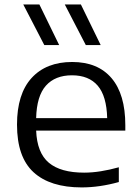

<svg xmlns="http://www.w3.org/2000/svg" viewBox="-20 -828 626 858"><path d="M345 9.5Q204 9.5 130 -58.2Q56 -126 56 -271Q56 -408 121.2 -479.5Q186.5 -551 302.5 -551Q417 -551 478.5 -478.8Q540 -406.5 540 -268.5V-244.5H141.5Q145.5 -145 198.2 -100.8Q251 -56.5 356 -56.5Q392 -56.5 431 -62.8Q470 -69 511 -80.5V-14.5Q425 9.5 345 9.5ZM301.5 -491.5Q226.5 -491.5 185.2 -445.2Q144 -399 141.5 -300H459Q456.5 -398.5 416.8 -445Q377 -491.5 301.5 -491.5ZM363.5 -626.5 269.5 -808H341.5L430 -626.5ZM178 -626.5 84 -808H156L244.5 -626.5Z"/></svg>

Font: Encode Sans Expanded Expanded
Style: Regular
Weight: 400
Width: 7
Designer: Multiple Designers
Foundry: Impallari Type
Version: Version 3.000; ttfautohint (v1.8.3) -l 8 -r 50 -G 200 -x 14 